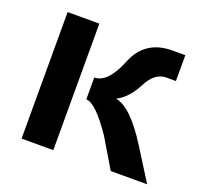

<svg xmlns="http://www.w3.org/2000/svg" viewBox="-96 -626 777 736"><g transform="rotate(20 292.5 -258.0)"><path d="M190.4 -516.1V0H61V-516.1ZM424.8 0 353 -120.1Q280.8 -226.1 242.7 -226.1V-315.4Q297.9 -315.4 337.9 -415.3Q377.9 -515.1 489.3 -515.1H541.5V-409.7H502.9Q455.1 -409.7 425.3 -350.6Q395.5 -291.5 349.1 -267.6Q411.6 -257.3 492.2 -128.9L573.2 0Z"/></g></svg>

Font: Voltera
Style: Bold
Weight: 700
Designer: Bernd Montag
Version: Version 1.301